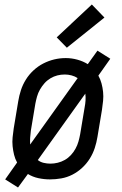

<svg xmlns="http://www.w3.org/2000/svg" viewBox="-20 -789 540 853"><path d="M60 44 3 8 56 -67Q47 -83 42.5 -101.5Q38 -120 36 -139.5Q34 -159 36 -179Q38 -199 41 -219L61 -339Q65 -364 73 -388.5Q81 -413 95 -435.5Q109 -458 129 -476.5Q149 -495 172.5 -507Q196 -519 221 -525Q246 -531 272 -531Q298 -531 323.5 -524Q349 -517 370 -504L413 -564L470 -528L417 -453Q426 -437 431 -418.5Q436 -400 438 -380.5Q440 -361 438 -341Q436 -321 433 -301L413 -181Q409 -156 401 -131.5Q393 -107 379 -84.5Q365 -62 345 -43.5Q325 -25 301.5 -13Q278 -1 252.5 3.5Q227 8 202 8Q176 8 150.5 2.5Q125 -3 104 -16ZM114 -147 325 -442Q313 -450 298 -454Q283 -458 268 -458Q251 -458 235 -454Q219 -450 204 -441Q189 -432 177.5 -419Q166 -406 157.5 -391Q149 -376 144.5 -360Q140 -344 137 -328L117 -208Q115 -193 114 -177.5Q113 -162 114 -147ZM204 -62Q220 -62 236.5 -66Q253 -70 268 -78.5Q283 -87 295 -100Q307 -113 315.5 -128.5Q324 -144 328.5 -160Q333 -176 336 -192L356 -312Q359 -327 360 -342.5Q361 -358 359 -373L148 -78Q159 -69 174 -65.5Q189 -62 204 -62ZM277 -577 232 -623 388 -769 444 -711Z"/></svg>

Font: Iosevka Gothic
Style: Italic
Weight: 400
Italic angle: -9°
Monospace: yes
Designer: Belleve Invis
Foundry: Belleve Invis
Version: Version 15.5.1; ttfautohint (v1.8.4)